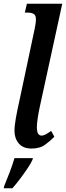

<svg xmlns="http://www.w3.org/2000/svg" viewBox="-26 -780 351 1021"><path d="M142 10Q97 10 74 -17Q51 -44 51 -84Q51 -111 58.5 -153Q66 -195 78 -248L158 -625Q165 -657 165 -679Q165 -699 153 -706Q141 -713 121 -713H106L117 -760H305L186 -214Q180 -187 175 -155Q170 -123 170 -103Q170 -59 195 -59Q206 -59 218.5 -66Q231 -73 246 -84L263 -53Q243 -32 214.5 -11Q186 10 142 10ZM-4 210Q10 177 25.5 136Q41 95 51 61H149L147 69Q139 88 120 116Q101 144 79.5 172.5Q58 201 40 221H-6Z"/></svg>

Font: Noto Serif ExtraCondensed SemiBold
Style: Italic
Weight: 600
Width: 2
Italic angle: -12°
Designer: Monotype Design Team
Foundry: Monotype Imaging Inc.
Version: Version 2.013